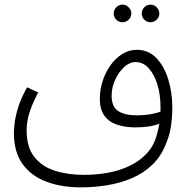

<svg xmlns="http://www.w3.org/2000/svg" viewBox="-20 -621 814 829"><path d="M330 188Q247 188 181.5 164Q116 140 78 88Q40 36 40 -48Q40 -60 43 -88Q46 -116 58 -156Q70 -196 97 -244L145 -222Q123 -181 109 -140.5Q95 -100 95 -57Q95 15 128.5 57Q162 99 218 116.5Q274 134 344 134Q395 134 445.5 125Q496 116 540 95Q584 74 615.5 39.5Q647 5 659 -46Q664 -64 668 -87Q645 -78 618.5 -74.5Q592 -71 565 -71Q521 -71 486 -82.5Q451 -94 431 -121Q411 -148 411 -196Q411 -232 422.5 -269Q434 -306 455.5 -337Q477 -368 506.5 -387Q536 -406 571 -406Q620 -406 654 -371.5Q688 -337 706 -280Q724 -223 724 -156Q724 -117 718.5 -78.5Q713 -40 700 -9Q679 50 639.5 88.5Q600 127 549 148.5Q498 170 441.5 179Q385 188 330 188ZM462 -208Q462 -159 491 -141Q520 -123 571 -123Q598 -123 625 -127Q652 -131 673 -139Q673 -149 673 -159Q673 -212 659.5 -256Q646 -300 622 -326.5Q598 -353 565 -353Q539 -353 515.5 -331Q492 -309 477 -276Q462 -243 462 -208ZM630 -525Q614 -525 603 -536Q592 -547 592 -563Q592 -578 603 -589.5Q614 -601 630 -601Q645 -601 656.5 -589.5Q668 -578 668 -563Q668 -547 656.5 -536Q645 -525 630 -525ZM509 -525Q493 -525 482 -536Q471 -547 471 -563Q471 -578 482 -589.5Q493 -601 509 -601Q524 -601 535.5 -589.5Q547 -578 547 -563Q547 -547 535.5 -536Q524 -525 509 -525Z"/></svg>

Font: Noto Sans Arabic UI Lt
Style: Regular
Weight: 300
Designer: Monotype Design Team, Nadine Chahine and Nizar Qandah
Foundry: Monotype Imaging Inc.
Version: Version 2.010; ttfautohint (v1.8.4.7-5d5b)